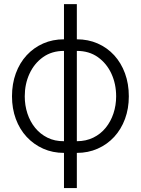

<svg xmlns="http://www.w3.org/2000/svg" viewBox="-20 -748 700 954"><path d="M297.9 186.5V-727.5H361.8V186.5ZM297.9 11.7Q241.7 11.7 194.6 -9.3Q147.5 -30.3 112.5 -67.9Q77.6 -105.5 58.6 -157Q39.6 -208.5 39.6 -269.5Q39.6 -331.5 58.6 -383.5Q77.6 -435.5 112.5 -473.4Q147.5 -511.2 194.6 -532Q241.7 -552.7 297.9 -552.7H317.4V11.7ZM297.9 -46.4H308.6V-495.1H297.9Q237.3 -495.1 193.6 -463.9Q149.9 -432.6 126.5 -381.6Q103 -330.6 103 -269.5Q103 -224.6 116.2 -184.3Q129.4 -144 154.5 -113Q179.7 -82 215.8 -64Q252 -45.9 297.9 -46.4ZM361.8 11.7H342.8V-552.7H361.8Q418 -552.7 465.3 -532Q512.7 -511.2 547.4 -473.4Q582 -435.5 601.1 -383.5Q620.1 -331.5 620.1 -269.5Q620.1 -208.5 601.1 -157Q582 -105.5 547.4 -67.9Q512.7 -30.3 465.3 -9.3Q418 11.7 361.8 11.7ZM361.8 -46.4Q407.2 -46.4 443.6 -64.2Q480 -82 505.1 -113Q530.3 -144 543.7 -184.3Q557.1 -224.6 557.1 -269.5Q557.1 -330.6 533.7 -381.6Q510.3 -432.6 466.6 -463.9Q422.9 -495.1 361.8 -495.1H351.6V-46.4Z"/></svg>

Font: Inter Tight Light
Style: Regular
Weight: 300
Designer: Rasmus Andersson
Foundry: rsms
Version: Version 3.004